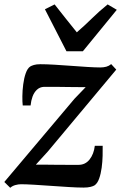

<svg xmlns="http://www.w3.org/2000/svg" viewBox="-28 -860 562 891"><path d="M369.5 -455.5Q356 -455.5 335.2 -455.8Q314.5 -456 291 -456.2Q267.5 -456.5 244.5 -456.8Q221.5 -457 203.2 -457Q185 -457 176 -457Q156.5 -456 143.2 -443.5Q130 -431 123 -411.8Q116 -392.5 114 -370.5H77.5Q75.5 -387 75.8 -413.5Q76 -440 79.8 -468.8Q83.5 -497.5 91.5 -520.2Q99.5 -543 112.5 -551.5Q118 -555 129.5 -558.5Q141 -562 159 -562Q186.5 -562 224.2 -559.8Q262 -557.5 302.5 -554.5Q343 -551.5 379 -549.2Q415 -547 437.5 -547Q453 -547 465.5 -550.5Q478 -554 488 -562.5L511.5 -537L194 -157L138.5 -96Q159 -96 185 -95.8Q211 -95.5 239 -95.2Q267 -95 292.5 -95Q318 -95 336.5 -95Q368 -95 387.8 -120Q407.5 -145 412 -183.5H448.5Q449 -164 448.2 -136.8Q447.5 -109.5 443.8 -81.5Q440 -53.5 432.2 -31.5Q424.5 -9.5 411 0Q405 4 392.2 7.2Q379.5 10.5 360 10.5Q332 10.5 291.8 8Q251.5 5.5 208.8 2.5Q166 -0.5 128.8 -2.8Q91.5 -5 69.5 -5Q57 -5 43.2 -1.2Q29.5 2.5 19.5 11.5L-8 -15.5L317.5 -401.5ZM280.5 -622 180.5 -817 225.5 -839.5Q250.5 -808 276.2 -775.2Q302 -742.5 328.5 -710Q365.5 -742 399 -775Q432.5 -808 471.5 -839.5L514 -814.5L356.5 -622Z"/></svg>

Font: Merriweather 28pt SemiBold
Style: Italic
Weight: 600
Italic angle: -7.8°
Version: Version 2.101